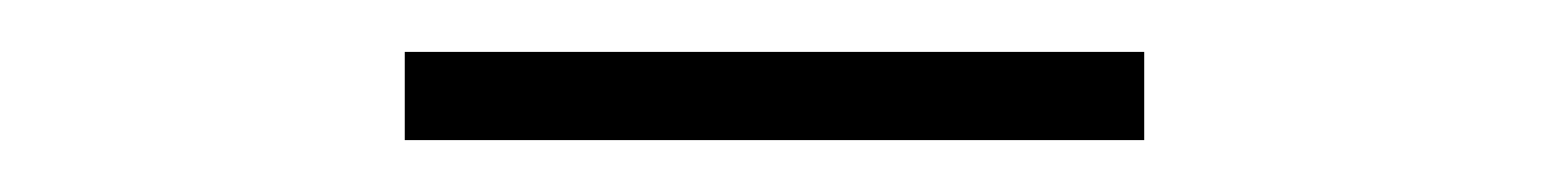

<svg xmlns="http://www.w3.org/2000/svg" viewBox="-20 -708 597 74"><path d="M136 -688H421V-654H136Z"/></svg>

Font: Roboto Serif 120pt Expanded Light
Style: Regular
Weight: 300
Width: 7
Designer: Greg Gazdowicz
Foundry: Commercial Type
Version: Version 1.008